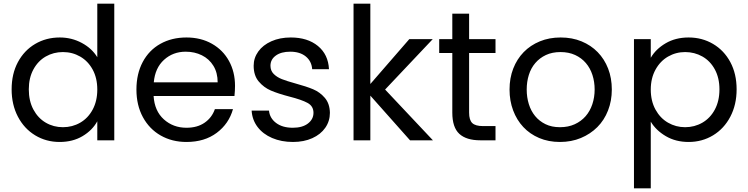

<svg xmlns="http://www.w3.org/2000/svg" viewBox="-20 -760 4053 1040"><path d="M43 -276Q43 -360 77 -423.5Q111 -487 170.5 -522Q230 -557 304 -557Q368 -557 423 -527.5Q478 -498 507 -450V-740H599V0H507V-103Q480 -54 427 -22.5Q374 9 303 9Q230 9 170.5 -27Q111 -63 77 -128Q43 -193 43 -276ZM507 -275Q507 -337 482 -383Q457 -429 414.5 -453.5Q372 -478 321 -478Q270 -478 228 -454Q186 -430 161 -384Q136 -338 136 -276Q136 -213 161 -166.5Q186 -120 228 -95.5Q270 -71 321 -71Q372 -71 414.5 -95.5Q457 -120 482 -166.5Q507 -213 507 -275Z M1253 -295Q1253 -269 1250 -240H812Q817 -159 867.5 -113.5Q918 -68 990 -68Q1049 -68 1088.5 -95.5Q1128 -123 1144 -169H1242Q1220 -90 1154 -40.5Q1088 9 990 9Q912 9 850.5 -26Q789 -61 754 -125.5Q719 -190 719 -275Q719 -360 753 -424Q787 -488 848.5 -522.5Q910 -557 990 -557Q1068 -557 1128 -523Q1188 -489 1220.5 -429.5Q1253 -370 1253 -295ZM1159 -314Q1159 -366 1136 -403.5Q1113 -441 1073.5 -460.5Q1034 -480 986 -480Q917 -480 868.5 -436Q820 -392 813 -314Z M1567 9Q1504 9 1454 -12.5Q1404 -34 1375 -72.5Q1346 -111 1343 -161H1437Q1441 -120 1475.5 -94Q1510 -68 1566 -68Q1618 -68 1648 -91Q1678 -114 1678 -149Q1678 -185 1646 -202.5Q1614 -220 1547 -237Q1486 -253 1447.5 -269.5Q1409 -286 1381.5 -318.5Q1354 -351 1354 -404Q1354 -446 1379 -481Q1404 -516 1450 -536.5Q1496 -557 1555 -557Q1646 -557 1702 -511Q1758 -465 1762 -385H1671Q1668 -428 1636.5 -454Q1605 -480 1552 -480Q1503 -480 1474 -459Q1445 -438 1445 -404Q1445 -377 1462.5 -359.5Q1480 -342 1506.5 -331.5Q1533 -321 1580 -308Q1639 -292 1676 -276.5Q1713 -261 1739.5 -230Q1766 -199 1767 -149Q1767 -104 1742 -68Q1717 -32 1671.5 -11.5Q1626 9 1567 9Z M2201 0 1986 -242V0H1895V-740H1986V-305L2197 -548H2324L2066 -275L2325 0Z M2521 -473V-150Q2521 -110 2538 -93.5Q2555 -77 2597 -77H2664V0H2582Q2506 0 2468 -35Q2430 -70 2430 -150V-473H2359V-548H2430V-686H2521V-548H2664V-473Z M3013 9Q2951 9 2900.5 -12.5Q2850 -34 2814.5 -72Q2779 -110 2759.5 -162Q2740 -214 2740 -275Q2740 -337 2760 -388.5Q2780 -440 2816.5 -477.5Q2853 -515 2904 -536Q2955 -557 3017 -557Q3079 -557 3130 -536Q3181 -515 3217.5 -477.5Q3254 -440 3274 -388.5Q3294 -337 3294 -275Q3294 -214 3273.5 -161.5Q3253 -109 3215.5 -71.5Q3178 -34 3126.5 -12.5Q3075 9 3013 9ZM3013 -71Q3058 -71 3093 -87Q3128 -103 3152 -130.5Q3176 -158 3188.5 -195.5Q3201 -233 3201 -275Q3201 -317 3189 -354Q3177 -391 3153.5 -418.5Q3130 -446 3095.5 -462Q3061 -478 3016 -478Q2971 -478 2937 -462Q2903 -446 2879.5 -418.5Q2856 -391 2844.5 -354Q2833 -317 2833 -275Q2833 -233 2844.5 -196Q2856 -159 2878.5 -131.5Q2901 -104 2934.5 -87.5Q2968 -71 3013 -71Z M3505 -447Q3532 -494 3585.5 -525.5Q3639 -557 3710 -557Q3783 -557 3842.5 -522Q3902 -487 3936 -423.5Q3970 -360 3970 -276Q3970 -193 3936 -128Q3902 -63 3842.5 -27Q3783 9 3710 9Q3640 9 3586.5 -22.5Q3533 -54 3505 -101V260H3414V-548H3505ZM3877 -276Q3877 -338 3852 -384Q3827 -430 3784.5 -454Q3742 -478 3691 -478Q3641 -478 3598.5 -453.5Q3556 -429 3530.5 -382.5Q3505 -336 3505 -275Q3505 -213 3530.5 -166.5Q3556 -120 3598.5 -95.5Q3641 -71 3691 -71Q3742 -71 3784.5 -95.5Q3827 -120 3852 -166.5Q3877 -213 3877 -276Z"/></svg>

Font: A Bank Premium Regular
Style: Regular
Weight: 400
Designer: Ninad Kale (Devanagari), Jonny Pinhorn (Latin), Htun Naung (Myanmar)
Foundry: Indian Type Foundry
Version: 4.004